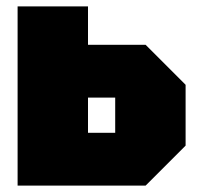

<svg xmlns="http://www.w3.org/2000/svg" viewBox="-20 -580 620 600"><path d="M35 0V-560H255V-440H435L560 -315V-125L435 0ZM255 -165H340V-275H255Z"/></svg>

Font: Tektur SemiCondensed Black
Style: Regular
Weight: 900
Width: 4
Designer: Adam Jagosz
Foundry: Adam Jagosz
Version: Version 1.005;gftools[0.9.30]